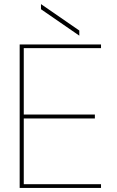

<svg xmlns="http://www.w3.org/2000/svg" viewBox="-20 -917 571 937"><path d="M76 0V-700H473V-682H96V-358H443V-339H96V-18H473V0ZM367 -743 180 -872V-897L367 -768Z"/></svg>

Font: DM Sans 24pt Thin
Style: Regular
Weight: 250
Designer: Colophon Foundry, Jonny Pinhorn
Foundry: Colophon Foundry
Version: Version 4.004;gftools[0.9.30]